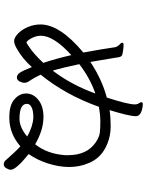

<svg xmlns="http://www.w3.org/2000/svg" viewBox="103 -890 793 1040"><g transform="rotate(90 500.0 -369.5)"><path d="M542 -118Q542 -78 624 -78Q671 -79 719 -120Q663 -151 617 -153H612Q581 -153 561.5 -144Q542 -135 542 -118ZM278 -359Q173 -263 173 -194Q173 -161 195 -129Q204 -116 210 -116Q212 -116 227 -126Q270 -153 320 -207Q298 -273 278 -359ZM486 -489Q402 -460 327 -402Q347 -308 362 -258Q439 -359 486 -489ZM772 -83Q706 -25 623 -23H614Q549 -23 517.5 -50.5Q486 -78 486 -113V-118Q488 -155 522 -181.5Q556 -208 614 -208L630 -207Q689 -204 761 -163Q813 -228 820 -325V-341Q820 -443 752 -490Q722 -511 696 -513.5Q670 -516 636 -516Q602 -516 558 -508Q494 -328 384 -193Q399 -161 409 -146Q419 -131 423.5 -123Q428 -115 428 -104Q428 -93 420.5 -78.5Q413 -64 398.5 -64Q384 -64 372.5 -81.5Q361 -99 343 -145Q296 -93 242 -63Q218 -49 201 -49Q184 -49 162.5 -69Q141 -89 126.5 -122Q112 -155 112 -192Q112 -297 264 -424Q244 -533 236 -591Q235 -608 216 -625Q211 -629 211 -633V-635Q212 -642 222 -642Q232 -642 255 -639Q278 -636 282 -631Q289 -627 292 -599L315 -462Q410 -525 508 -551Q545 -666 545 -702Q545 -716 539 -725Q533 -734 533 -738Q533 -746 544 -746Q555 -746 568 -743Q609 -734 609 -708Q609 -674 576 -566Q614 -572 664 -572Q714 -572 758 -554Q836 -523 864 -450Q884 -403 884 -347.5Q884 -292 865 -232.5Q846 -173 814 -128Q899 -59 899 -31Q899 -21 891 -7Q883 7 869.5 7Q856 7 847 -4Q798 -60 772 -83Z"/></g></svg>

Font: LXGW WenKai
Style: Regular
Weight: 400
Designer: LXGW / Fontworks Inc.
Foundry: LXGW / Fontworks Inc.
Version: Version 1.520; June 14, 2025